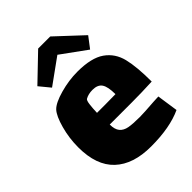

<svg xmlns="http://www.w3.org/2000/svg" viewBox="-230 -880 1045 1045"><g transform="rotate(-45 293.0 -357.0)"><path d="M491 -114Q502 -114 531 -116L549 6Q457 49 311 49Q174 49 100.5 -20Q27 -89 27 -228Q27 -299 45.5 -366Q64 -433 88 -459Q113 -485 181 -504Q249 -523 315 -523Q422 -523 476 -485Q530 -447 546.5 -379.5Q563 -312 563 -199Q482 -195 405 -195H236Q236 -157 252 -138Q268 -119 297.5 -113.5Q327 -108 381 -108Q411 -108 491 -114ZM232 -289H294Q350 -289 375 -290Q375 -347 359 -371Q343 -395 303 -395Q271 -395 248 -382Q240 -378 236.5 -350.5Q233 -323 232 -289ZM449 -559 303 -665 156 -559 105 -621 253 -763H346L497 -622Z"/></g></svg>

Font: Lalezar
Style: Regular
Weight: 400
Designer: Borna Izadpanah
Foundry: Borna Izadpanah
Version: Version 1.003;November 28, 2018;FontCreator 11.5.0.2421 64-b